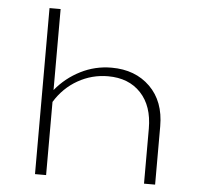

<svg xmlns="http://www.w3.org/2000/svg" viewBox="-49 -708 776 758"><g transform="rotate(5 339.0 -329.0)"><path d="M382 -445Q476 -445 534.5 -387.5Q593 -330 593 -231V0H549V-218Q549 -308 501 -359Q453 -410 371 -410Q307 -410 251.5 -378.5Q196 -347 161 -290V0H117V-658H161V-337Q202 -387 259.5 -416Q317 -445 382 -445Z"/></g></svg>

Font: EauTest Light
Style: Regular
Weight: 300
Designer: Christian Thalmann (Catharsis Fonts)
Version: Version 0.001;PS 000.001;hotconv 1.0.88;makeotf.lib2.5.64775